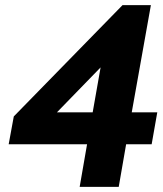

<svg xmlns="http://www.w3.org/2000/svg" viewBox="-20 -732 640 752"><path d="M292 0 321 -167H14L34 -276L460 -712H571L496 -292H596L574 -167H474L445 0ZM203 -292H343L374 -468Z"/></svg>

Font: Livvic
Style: Bold Italic
Weight: 700
Italic angle: -10°
Designer: Jacques Le Bailly, Baron von Fonthausen
Version: Version 1.001; ttfautohint (v1.8.2)